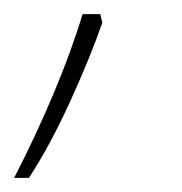

<svg xmlns="http://www.w3.org/2000/svg" viewBox="-62 -124 258 272"><path d="M-21 128Q9 82 37.5 19.5Q66 -43 83 -92L80 -104H55Q39 -51 13.5 9.5Q-12 70 -42 128Z"/></svg>

Font: Noto Sans Display SemiCondensed Thin
Style: Italic
Weight: 250
Width: 4
Designer: Monotype Design team
Foundry: Monotype Imaging Inc.
Version: 1.000